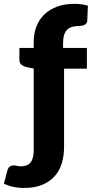

<svg xmlns="http://www.w3.org/2000/svg" viewBox="-89 -762 471 980"><path d="M356.5 -657.5Q356 -649.5 352.5 -644.2Q349 -639 343.2 -635.8Q337.5 -632.5 331 -631Q324.5 -629.5 318 -629.5Q297.5 -629.5 281.5 -625.5Q265.5 -621.5 254.8 -611.2Q244 -601 238.5 -584.2Q233 -567.5 233 -542V-517.5H354.5V-411.5H238V-13.5Q238 32 226.5 70.8Q215 109.5 190 137.5Q165 165.5 126 181.5Q87 197.5 32.5 197.5Q18 197.5 5.2 196.2Q-7.5 195 -19.5 192.5Q-31.5 190 -43.5 185.8Q-55.5 181.5 -69 176L-52 110.5Q-47 93 -38.2 87.5Q-29.5 82 -18.5 82Q-14 82 -10.5 82.8Q-7 83.5 -3 84.5Q1 85.5 6 86.2Q11 87 18 87Q51 87 67 67Q83 47 83 4.5V-412L49 -419Q31.5 -423 20.8 -431.5Q10 -440 10 -456.5V-517.5H83V-547Q83 -591.5 97.2 -627.5Q111.5 -663.5 138.2 -689Q165 -714.5 203.5 -728.5Q242 -742.5 291 -742.5Q310 -742.5 326 -740.2Q342 -738 359.5 -733Z"/></svg>

Font: Lato ExtraBold
Style: Regular
Weight: 800
Designer: Lukasz Dziedzic with Adam Twardoch and Botio Nikoltchev
Foundry: tyPoland Lukasz Dziedzic
Version: Version 2.015; 2015-08-06; http://www.latofonts.com/